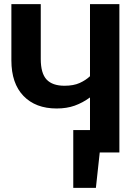

<svg xmlns="http://www.w3.org/2000/svg" viewBox="-20 -729 655 918"><path d="M330.3 -107.2H410.3V-263.1Q374.9 -237.4 336.9 -223.8Q299 -210.3 250.8 -210.3Q150.3 -210.3 92.3 -270.3Q34.4 -330.3 34.4 -440.5V-709.2H174.9V-447.2Q174.9 -378.5 202.8 -348.7Q230.8 -319 288.2 -319Q331.8 -319 361 -332.3Q390.3 -345.6 410.3 -364.6V-709.2H550.8V0H456.9L438.5 169.2H330.3Z"/></svg>

Font: Fira Code SemiBold
Style: Regular
Weight: 600
Designer: Carrois Corporate, Edenspiekermann AG, Nikita Prokopov
Foundry: Carrois Corporate, Edenspiekermann AG, Nikita Prokopov
Version: Version 6.002